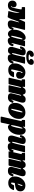

<svg xmlns="http://www.w3.org/2000/svg" viewBox="2431 -3299 1086 6052"><g transform="rotate(90 2974.0 -273.0)"><path d="M888 -495 798 -126Q797 -121.5 795.5 -113.2Q794 -105 794 -101Q794 -92 798.5 -92Q807 -92 821.5 -135.5Q826.5 -150 830.2 -153.5Q834 -157 844 -155L880.5 -148.5Q893 -146.5 891.5 -134.2Q890 -122 884.5 -106Q860 -31.5 814.8 -3.2Q769.5 25 708 25Q646.5 25 618.2 -1.5Q590 -28 590 -73Q590 -80.5 592.5 -94.5Q595 -108.5 598 -120L643 -290Q655.5 -336.5 646.5 -332.5Q637.5 -328.5 621.5 -293Q603 -252 585.5 -195.5Q568 -139 546.5 -81.5Q525 -24 494.5 21Q489.5 28.5 479.5 27.8Q469.5 27 461 25.5L302.5 6.5Q294.5 5 299 -11Q316.5 -74 327.5 -117.2Q338.5 -160.5 344.2 -193Q350 -225.5 351.8 -255.2Q353.5 -285 352.5 -321Q352 -345 348 -346.5Q344 -348 339 -324Q320.5 -230.5 303.5 -164.8Q286.5 -99 264 -58.2Q241.5 -17.5 206.5 1.2Q171.5 20 116.5 20Q44 20 5.8 -20Q-32.5 -60 -32.5 -120Q-32.5 -178 2.2 -215.2Q37 -252.5 89.5 -252.5Q131 -252.5 153.5 -230.2Q176 -208 176 -173.5Q176 -143.5 167.5 -126Q159 -108.5 150.5 -99.8Q142 -91 142 -87.5Q142 -82.5 146.2 -80Q150.5 -77.5 154 -77.5Q164 -77.5 175.8 -102.2Q187.5 -127 199.5 -170.2Q211.5 -213.5 223 -268.8Q234.5 -324 244 -385.5Q246.5 -402.5 242 -408.8Q237.5 -415 220.5 -415H194Q178.5 -415 175 -419.5Q171.5 -424 171.5 -440V-500Q171.5 -514.5 177.2 -517.2Q183 -520 196.5 -520H524Q541.5 -520 546.5 -517.8Q551.5 -515.5 552 -500Q554 -456.5 553.5 -431Q553 -405.5 551 -387.5Q549 -369.5 546 -348Q545 -339.5 548.2 -336Q551.5 -332.5 556.5 -342Q572.5 -372.5 583.5 -396.2Q594.5 -420 605.5 -445Q616.5 -470 631.5 -504Q635.5 -513.5 642 -516.8Q648.5 -520 654.5 -520H866.5Q886 -520 889.5 -516Q893 -512 888 -495Z M1401.5 -115.5Q1384 -47.5 1336.5 -11.2Q1289 25 1223.5 25Q1192 25 1168.8 10.8Q1145.5 -3.5 1138 -24.5Q1136 -30.5 1135.2 -33.8Q1134.5 -37 1133.5 -39.5Q1130.5 -49.5 1126.8 -46.8Q1123 -44 1114 -30.5Q1099 -8 1074.5 6Q1050 20 1017.5 20Q983.5 20 952.8 0.8Q922 -18.5 902.5 -59.2Q883 -100 883 -165Q883 -247.5 905.8 -316Q928.5 -384.5 965.8 -434.5Q1003 -484.5 1047.5 -511.8Q1092 -539 1135.5 -539Q1175 -539 1192 -519Q1209 -499 1210.5 -478.5Q1211.5 -466.5 1216.8 -465.8Q1222 -465 1226.5 -487L1229.5 -504Q1231.5 -513 1235.5 -516.5Q1239.5 -520 1252 -520H1386.5Q1404.5 -520 1407 -515.5Q1409.5 -511 1405.5 -497L1309 -126Q1308 -121.5 1306 -113.2Q1304 -105 1304 -101Q1304 -92 1311 -92Q1315 -92 1320 -98.5Q1325 -105 1336.5 -140Q1340.5 -151.5 1343.8 -154.2Q1347 -157 1365.5 -153.5L1393.5 -148.5Q1402 -147 1404.2 -140.8Q1406.5 -134.5 1401.5 -115.5ZM1188.5 -420Q1189 -428.5 1185.8 -434.2Q1182.5 -440 1176 -440Q1166.5 -440 1155.5 -416.8Q1144.5 -393.5 1133.2 -356.5Q1122 -319.5 1111.8 -277.2Q1101.5 -235 1093.2 -196.2Q1085 -157.5 1080.2 -131.2Q1075.5 -105 1075.5 -100Q1075.5 -93.5 1077.5 -86.8Q1079.5 -80 1086.5 -80Q1096 -80 1107.2 -102.5Q1118.5 -125 1129.8 -161.2Q1141 -197.5 1151.5 -239Q1162 -280.5 1170.2 -319.2Q1178.5 -358 1183.5 -385.5Q1188.5 -413 1188.5 -420Z M1906.5 -796Q1952 -796 1976 -766.8Q2000 -737.5 1990.5 -696Q1976 -630.5 1909.2 -595Q1842.5 -559.5 1736.5 -559Q1630 -558.5 1579.5 -594.5Q1529 -630.5 1543.5 -697Q1552.5 -738 1589.5 -767Q1626.5 -796 1672 -796Q1709.5 -796 1727 -773Q1744.5 -750 1737.5 -718.5Q1732 -694 1715 -683.2Q1698 -672.5 1682.5 -667.2Q1667 -662 1665 -654Q1660 -630.5 1756.5 -630.5Q1845 -630.5 1850.5 -654Q1852 -660 1844 -664Q1836 -668 1825.5 -673.5Q1815 -679 1808.5 -689.5Q1802 -700 1806 -718.5Q1813 -750 1841 -773Q1869 -796 1906.5 -796ZM1413.5 -398.5Q1432 -467 1477 -503.5Q1522 -540 1577 -540Q1657.5 -540 1680.2 -499.5Q1703 -459 1686 -395L1637 -210Q1623.5 -162 1622.5 -134.5Q1621.5 -107 1633.5 -107Q1645 -107 1658.8 -143.5Q1672.5 -180 1687.2 -238.8Q1702 -297.5 1716 -364L1743 -488Q1746 -502.5 1750.5 -511.2Q1755 -520 1772 -520H1923Q1945 -520 1951 -517.2Q1957 -514.5 1952.5 -497L1857 -126Q1854 -115 1852.5 -103.5Q1851 -92 1857.5 -92Q1866 -92 1870 -102.2Q1874 -112.5 1883.5 -137Q1887.5 -148.5 1890.5 -152.5Q1893.5 -156.5 1909.5 -154L1938 -149.5Q1951 -148 1952.5 -140.8Q1954 -133.5 1950 -118Q1932.5 -48.5 1887.2 -11.8Q1842 25 1775.5 25Q1713 25 1689.2 0.8Q1665.5 -23.5 1665.5 -50V-60Q1665.5 -66.5 1660.2 -66.5Q1655 -66.5 1651 -57Q1634 -17 1609.5 1Q1585 19 1535 19Q1512 19 1487.5 11Q1463 3 1445.8 -18.2Q1428.5 -39.5 1426 -78.2Q1423.5 -117 1443.5 -179L1505 -390Q1508.5 -401.5 1509.8 -412.2Q1511 -423 1504 -423Q1499 -423 1493.5 -413.2Q1488 -403.5 1478.5 -373Q1476 -365 1473.2 -361Q1470.5 -357 1455.5 -360L1421.5 -366.5Q1410.5 -369 1410 -376.2Q1409.5 -383.5 1413.5 -398.5Z M2430 -359Q2430 -300.5 2397 -268.8Q2364 -237 2316 -237Q2274 -237 2242.5 -257.8Q2211 -278.5 2211 -325Q2212 -356.5 2221.5 -374Q2231 -391.5 2240.5 -402.2Q2250 -413 2250 -424Q2250 -440 2236 -440Q2226 -440 2215 -417.5Q2204 -395 2193.2 -359Q2182.5 -323 2172.8 -282Q2163 -241 2155.2 -203.5Q2147.5 -166 2143 -140.5Q2138.5 -115 2138.5 -110Q2138 -91.5 2144.5 -85.8Q2151 -80 2158 -80Q2178 -80 2190.5 -100.2Q2203 -120.5 2215 -154.5Q2218.5 -164.5 2223.5 -168.8Q2228.5 -173 2244 -173H2359.5Q2375.5 -173 2379.2 -169Q2383 -165 2378.5 -151Q2362.5 -103 2335.5 -66.8Q2308.5 -30.5 2263.5 -10.2Q2218.5 10 2148.5 10Q2083 10 2037.8 -17Q1992.5 -44 1969.2 -90.5Q1946 -137 1946 -195Q1946 -266.5 1969.5 -327.2Q1993 -388 2033 -433.8Q2073 -479.5 2123 -504.8Q2173 -530 2225.5 -530Q2321.5 -530 2375.8 -482.8Q2430 -435.5 2430 -359Z M2471.5 -520H2658Q2675 -520 2683 -516Q2691 -512 2688.5 -496L2682.5 -459Q2680.5 -448 2687.5 -443.5Q2694.5 -439 2705 -457.5Q2729 -503.5 2759.8 -521.2Q2790.5 -539 2828.5 -539Q2873 -539 2893.5 -520.5Q2914 -502 2921.5 -476Q2929 -450.5 2937.2 -449.8Q2945.5 -449 2958 -467.5Q2985 -508 3013.2 -523.5Q3041.5 -539 3077.5 -539Q3107 -539 3131.5 -531.2Q3156 -523.5 3170.2 -502.2Q3184.5 -481 3184 -442.2Q3183.5 -403.5 3163.5 -341L3094.5 -125Q3091.5 -115.5 3090.8 -109.8Q3090 -104 3090 -101Q3090 -92 3097.5 -92Q3103 -92 3107.5 -103.2Q3112 -114.5 3119 -135Q3124 -148.5 3128.5 -152.2Q3133 -156 3147 -153.5L3171.5 -149Q3189.5 -145.5 3191.2 -139.5Q3193 -133.5 3185 -110Q3172.5 -73.5 3153.8 -44Q3135 -14.5 3102 2.8Q3069 20 3014.5 20Q2947 20 2917.2 -7.5Q2887.5 -35 2887.5 -73Q2887.5 -87.5 2890.5 -100.8Q2893.5 -114 2897 -125L2943.5 -310Q2958 -358 2962.5 -378Q2967 -398 2955.5 -398Q2945 -398 2934.2 -367.8Q2923.5 -337.5 2911.8 -286Q2900 -234.5 2886 -170.5L2853.5 -21Q2851.5 -10.5 2847 -5.2Q2842.5 0 2829.5 0H2658.5Q2640 0 2637.2 -5.5Q2634.5 -11 2638 -27.5L2708.5 -338Q2719.5 -379.5 2718.2 -388.8Q2717 -398 2708.5 -398Q2700.5 -398 2689.8 -367.8Q2679 -337.5 2666 -285.8Q2653 -234 2639 -169.5L2607.5 -26Q2604.5 -13.5 2598.5 -6.8Q2592.5 0 2576.5 0H2431.5Q2405.5 0 2401 -6.8Q2396.5 -13.5 2401 -33L2483 -386Q2487 -403.5 2488.2 -409.2Q2489.5 -415 2473.5 -415H2468.5Q2456.5 -415 2452.5 -418.8Q2448.5 -422.5 2448.5 -442V-494Q2448.5 -510.5 2451.8 -515.2Q2455 -520 2471.5 -520Z M3191 -195Q3191 -290 3228.2 -365.8Q3265.5 -441.5 3335 -485.8Q3404.5 -530 3500.5 -530Q3592 -530 3644.2 -475Q3696.5 -420 3696.5 -330Q3696.5 -259 3672 -197.2Q3647.5 -135.5 3604.8 -88.8Q3562 -42 3507 -16Q3452 10 3390.5 10Q3325.5 10 3281 -17.2Q3236.5 -44.5 3213.8 -91Q3191 -137.5 3191 -195ZM3378 -100Q3378 -92.5 3380 -86.2Q3382 -80 3388.5 -80Q3398.5 -80 3409.8 -103Q3421 -126 3432.5 -162.5Q3444 -199 3454.5 -241Q3465 -283 3473.2 -321.5Q3481.5 -360 3486.5 -387Q3491.5 -414 3491.5 -420Q3491.5 -427 3489 -433.5Q3486.5 -440 3479 -440Q3469.5 -440 3458.5 -416.8Q3447.5 -393.5 3436.2 -356.5Q3425 -319.5 3414.5 -277.2Q3404 -235 3395.8 -196.2Q3387.5 -157.5 3382.8 -131.2Q3378 -105 3378 -100Z M3752 -520H3931Q3941.5 -520 3944.8 -517.8Q3948 -515.5 3946.5 -504L3941.5 -470Q3939.5 -454 3941.5 -450.5Q3943.5 -447 3954.5 -465.5Q3975 -499 3998.8 -519Q4022.5 -539 4059.5 -539Q4096 -539 4127.5 -519.8Q4159 -500.5 4178.5 -459.8Q4198 -419 4198 -354Q4198 -271.5 4175.2 -203Q4152.5 -134.5 4115.5 -84.5Q4078.5 -34.5 4034.2 -7.2Q3990 20 3947 20Q3915 20 3902 3.2Q3889 -13.5 3882.5 -28.5Q3879 -36.5 3875 -35.5Q3871 -34.5 3867.5 -20L3815 224Q3811.5 240.5 3806.2 245.2Q3801 250 3784 250H3656Q3628.5 250 3625.2 241.5Q3622 233 3626.5 213L3764 -393Q3767 -406 3765.5 -410.5Q3764 -415 3751 -415H3747Q3734.5 -415 3731.8 -419.8Q3729 -424.5 3729 -441V-499Q3729 -513.5 3733.8 -516.8Q3738.5 -520 3752 -520ZM3892 -99Q3892 -91 3894.8 -85Q3897.5 -79 3904.5 -79Q3914 -79 3924.8 -102Q3935.5 -125 3946.2 -161.5Q3957 -198 3966.8 -240Q3976.5 -282 3984 -320.5Q3991.5 -359 3996 -386Q4000.5 -413 4000.5 -419Q4001.5 -440 3991 -440Q3981.5 -440 3970.5 -417.8Q3959.5 -395.5 3948.5 -359.5Q3937.5 -323.5 3927.5 -282.2Q3917.5 -241 3909.5 -202.2Q3901.5 -163.5 3897 -135.5Q3892.5 -107.5 3892 -99Z M4208 -398.5Q4226.5 -467 4271.5 -503.5Q4316.5 -540 4371.5 -540Q4452 -540 4474.8 -499.5Q4497.5 -459 4480.5 -395L4431.5 -210Q4418 -162 4417 -134.5Q4416 -107 4428 -107Q4439.5 -107 4453.2 -143.5Q4467 -180 4481.8 -238.8Q4496.5 -297.5 4510.5 -364L4537.5 -488Q4540.5 -502.5 4545 -511.2Q4549.5 -520 4566.5 -520H4717.5Q4739.5 -520 4745.5 -517.2Q4751.5 -514.5 4747 -497L4651.5 -126Q4648.5 -115 4647 -103.5Q4645.5 -92 4652 -92Q4660.5 -92 4664.5 -102.2Q4668.5 -112.5 4678 -137Q4682 -148.5 4685 -152.5Q4688 -156.5 4704 -154L4732.5 -149.5Q4745.5 -148 4747 -140.8Q4748.5 -133.5 4744.5 -118Q4727 -48.5 4681.8 -11.8Q4636.5 25 4570 25Q4507.5 25 4483.8 0.8Q4460 -23.5 4460 -50V-60Q4460 -66.5 4454.8 -66.5Q4449.5 -66.5 4445.5 -57Q4428.5 -17 4404 1Q4379.5 19 4329.5 19Q4306.5 19 4282 11Q4257.5 3 4240.2 -18.2Q4223 -39.5 4220.5 -78.2Q4218 -117 4238 -179L4299.5 -390Q4303 -401.5 4304.2 -412.2Q4305.5 -423 4298.5 -423Q4293.5 -423 4288 -413.2Q4282.5 -403.5 4273 -373Q4270.5 -365 4267.8 -361Q4265 -357 4250 -360L4216 -366.5Q4205 -369 4204.5 -376.2Q4204 -383.5 4208 -398.5Z M4790 -520H4976.5Q4993.5 -520 5001.5 -516Q5009.5 -512 5007 -496L5001 -459Q4999 -448 5006 -443.5Q5013 -439 5023.5 -457.5Q5047.5 -503.5 5078.2 -521.2Q5109 -539 5147 -539Q5191.5 -539 5212 -520.5Q5232.5 -502 5240 -476Q5247.5 -450.5 5255.8 -449.8Q5264 -449 5276.5 -467.5Q5303.5 -508 5331.8 -523.5Q5360 -539 5396 -539Q5425.5 -539 5450 -531.2Q5474.5 -523.5 5488.8 -502.2Q5503 -481 5502.5 -442.2Q5502 -403.5 5482 -341L5413 -125Q5410 -115.5 5409.2 -109.8Q5408.5 -104 5408.5 -101Q5408.5 -92 5416 -92Q5421.5 -92 5426 -103.2Q5430.5 -114.5 5437.5 -135Q5442.5 -148.5 5447 -152.2Q5451.5 -156 5465.5 -153.5L5490 -149Q5508 -145.5 5509.8 -139.5Q5511.5 -133.5 5503.5 -110Q5491 -73.5 5472.2 -44Q5453.5 -14.5 5420.5 2.8Q5387.5 20 5333 20Q5265.5 20 5235.8 -7.5Q5206 -35 5206 -73Q5206 -87.5 5209 -100.8Q5212 -114 5215.5 -125L5262 -310Q5276.5 -358 5281 -378Q5285.5 -398 5274 -398Q5263.5 -398 5252.8 -367.8Q5242 -337.5 5230.2 -286Q5218.5 -234.5 5204.5 -170.5L5172 -21Q5170 -10.5 5165.5 -5.2Q5161 0 5148 0H4977Q4958.5 0 4955.8 -5.5Q4953 -11 4956.5 -27.5L5027 -338Q5038 -379.5 5036.8 -388.8Q5035.5 -398 5027 -398Q5019 -398 5008.2 -367.8Q4997.5 -337.5 4984.5 -285.8Q4971.5 -234 4957.5 -169.5L4926 -26Q4923 -13.5 4917 -6.8Q4911 0 4895 0H4750Q4724 0 4719.5 -6.8Q4715 -13.5 4719.5 -33L4801.5 -386Q4805.5 -403.5 4806.8 -409.2Q4808 -415 4792 -415H4787Q4775 -415 4771 -418.8Q4767 -422.5 4767 -442V-494Q4767 -510.5 4770.2 -515.2Q4773.5 -520 4790 -520Z M5509.5 -195Q5509.5 -268 5533.2 -329.2Q5557 -390.5 5597 -435.5Q5637 -480.5 5687 -505.2Q5737 -530 5789 -530Q5879 -530 5929 -488Q5979 -446 5979 -373Q5979 -318.5 5958 -286Q5937 -253.5 5901.2 -236.2Q5865.5 -219 5819.8 -211Q5774 -203 5724.5 -197.5Q5717.5 -197 5716 -193.8Q5714.5 -190.5 5713 -182.5Q5701.5 -127 5702.2 -103Q5703 -79 5721.5 -79Q5738 -79 5753 -100Q5768 -121 5779 -155.5Q5784.5 -173 5810 -173H5910.5Q5932.5 -173 5937.5 -167.8Q5942.5 -162.5 5936 -145Q5921 -103 5893.8 -67.8Q5866.5 -32.5 5822.2 -11.2Q5778 10 5712 10Q5644.5 10 5599.5 -17Q5554.5 -44 5532 -90.5Q5509.5 -137 5509.5 -195ZM5748 -284.5Q5755.5 -288.5 5766 -305.8Q5776.5 -323 5786.8 -346Q5797 -369 5803.8 -390.5Q5810.5 -412 5810.5 -424Q5810.5 -431 5809.5 -435.5Q5808.5 -440 5801.5 -440Q5789.5 -440 5775 -408.5Q5760.5 -377 5740 -301Q5734 -278 5748 -284.5Z"/></g></svg>

Font: Besley* Condensed Fatface
Style: Italic
Weight: 900
Width: 3
Italic angle: -13°
Designer: Owen Earl
Foundry: indestructible type*
Version: Version 3.000; ttfautohint (v1.8.3)